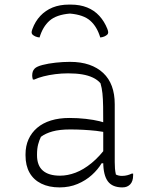

<svg xmlns="http://www.w3.org/2000/svg" viewBox="-20 -805 640 835"><path d="M479 -352Q479 -321 479 -289.5Q479 -258 479 -226.5Q479 -195 479 -163.5Q479 -132 479 -100Q479 -84 480 -72Q481 -60 484 -46Q490 -43 496.5 -41.5Q503 -40 510 -40Q523 -40 534 -43Q545 -46 553 -50H559Q559 -49 559 -47Q559 -45 559 -43Q559 -29 555.5 -19Q552 -9 546 -3Q540 3 532 6.5Q524 10 512 10Q491 10 475 3.5Q459 -3 449 -16.5Q439 -30 434 -51Q429 -72 429 -100Q429 -138 429 -181Q429 -224 429 -252Q429 -306 428.5 -340.5Q428 -375 425.5 -399Q423 -423 417 -443Q404 -458 384 -467.5Q364 -477 337.5 -481.5Q311 -486 276 -486Q248 -486 220.5 -482.5Q193 -479 169.5 -473Q146 -467 129 -459H123Q122 -463 121 -467Q120 -471 120 -475Q120 -486 122.5 -493.5Q125 -501 131 -507Q140 -516 165 -522.5Q190 -529 222 -532.5Q254 -536 284 -536Q332 -536 368 -523.5Q404 -511 429 -487.5Q454 -464 466.5 -430Q479 -396 479 -352ZM141 -130Q141 -85 166.5 -63Q192 -41 241 -41Q274 -41 308.5 -54Q343 -67 378.5 -96Q414 -125 448 -172V-95H422Q406 -68 379.5 -44Q353 -20 317.5 -5Q282 10 239 10Q193 10 159.5 -6.5Q126 -23 108.5 -54Q91 -85 91 -129V-134Q91 -170 104 -199Q117 -228 141.5 -249Q166 -270 201.5 -281Q237 -292 282 -292Q319 -292 353.5 -288Q388 -284 412.5 -278Q437 -272 445 -267Q451 -264 453 -258Q455 -252 455 -244.5Q455 -237 454 -226Q426 -233 398 -236Q370 -239 342 -240.5Q314 -242 285 -242Q239 -242 208.5 -233.5Q178 -225 158 -210Q151 -196 146 -177.5Q141 -159 141 -133ZM284 -746Q225 -741 195.5 -715Q166 -689 152 -642Q142 -643 134 -646.5Q126 -650 121 -655Q118 -658 117.5 -663.5Q117 -669 121 -679Q133 -712 155.5 -736Q178 -760 209 -772.5Q240 -785 280 -785H288Q328 -785 359 -772.5Q390 -760 412 -736Q434 -712 447 -679Q451 -669 450.5 -663.5Q450 -658 447 -655Q442 -650 434 -646.5Q426 -643 416 -642Q402 -689 372.5 -715Q343 -741 284 -746Z"/></svg>

Font: Recursive Monospace Casual Light
Style: Regular
Weight: 300
Version: Version 1.047